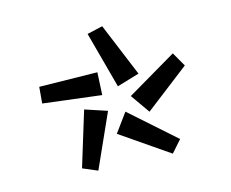

<svg xmlns="http://www.w3.org/2000/svg" viewBox="-49 -794 544 453"><g transform="rotate(-10 223.0 -568.0)"><path d="M184 -723 221 -735 286 -610 233 -589ZM259 -561 374 -643 397 -610 296 -517ZM50 -580V-620L191 -630L193 -575ZM116 -413 145 -549 200 -536 153 -401ZM211 -479 240 -527 356 -441 333 -410Z"/></g></svg>

Font: Exo Medium
Style: Regular
Weight: 500
Designer: Natanael Gama
Foundry: Natanael Gama
Version: Version 1.500; ttfautohint (v1.6)